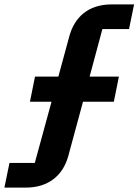

<svg xmlns="http://www.w3.org/2000/svg" viewBox="-75 -718 629 872"><path d="M-55 134H42C146 134 211 78 235 -9L302 -256H442L465 -370H332L390 -586H511L534 -698H432C327 -698 264 -641 240 -554L190 -370H84L61 -256H159L83 22H-32Z"/></svg>

Font: LVC Sans
Style: Bold Italic
Weight: 700
Italic angle: -11.31°
Designer: Mike Abbink, Paul van der Laan, Pieter van Rosmalen
Foundry: Bold Monday
Version: Version 3.0